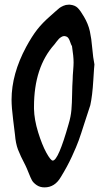

<svg xmlns="http://www.w3.org/2000/svg" viewBox="-20 -812 444 819"><path d="M125 -347.7Q126 -301.8 142.6 -248Q159.2 -194.3 177.7 -160.6Q196.3 -127 205.1 -127Q228.5 -127 272.5 -282.2Q282.2 -314.5 284.7 -343.8Q287.1 -373 287.6 -410.2Q288.1 -447.3 290 -473.6Q290 -487.3 292 -510.3Q293.9 -533.2 293.9 -545.9Q293.9 -571.3 287.1 -615.2Q283.2 -621.1 279.8 -631.8Q276.4 -642.6 272 -648.9Q267.6 -655.3 259.8 -657.2Q258.8 -657.2 256.8 -657.7Q254.9 -658.2 253.9 -658.2Q248 -658.2 241.7 -654.3Q235.4 -650.4 231.4 -646.5Q227.5 -642.6 221.2 -634.3Q214.8 -626 211.9 -622.1Q125 -525.4 125 -356.4ZM169.9 -12.7Q150.4 -12.7 136.2 -22.5Q122.1 -32.2 116.2 -43Q110.4 -53.7 102.1 -74.7Q93.8 -95.7 88.9 -105.5Q66.4 -148.4 56.6 -174.3Q46.9 -200.2 43.9 -237.3Q43 -247.1 36.1 -300.8Q29.3 -354.5 29.3 -386.7Q29.3 -496.1 91.8 -612.3Q116.2 -657.2 138.7 -686Q161.1 -714.8 197.3 -746.1Q202.1 -750 214.8 -761.7Q227.5 -773.4 233.4 -777.8Q239.3 -782.2 250 -787.1Q260.7 -792 272.5 -792H278.3Q299.8 -790 311.5 -778.3Q323.2 -766.6 337.9 -741.2Q356.4 -710 363.3 -678.7Q370.1 -647.5 373.5 -606.4Q377 -565.4 382.8 -537.1Q381.8 -532.2 377.9 -467.8Q374 -403.3 365.2 -363.3Q356.4 -337.9 340.8 -288.6Q325.2 -239.3 315.9 -213.4Q306.6 -187.5 286.6 -144Q266.6 -100.6 239.3 -56.6Q213.9 -12.7 169.9 -12.7Z"/></svg>

Font: Isabella
Style: Medium
Weight: 500
Designer: John Stracke
Version: Version 001.202